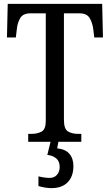

<svg xmlns="http://www.w3.org/2000/svg" viewBox="-20 -734 570 994"><path d="M126 0V-41H144Q173 -41 195 -52.5Q217 -64 217 -108V-665H137Q99 -665 84.5 -640Q70 -615 67 -582L62 -540H16L20 -714H509L513 -540H468L463 -582Q459 -615 444.5 -640Q430 -665 391 -665H311V-113Q311 -66 332 -53.5Q353 -41 383 -41H401V0ZM246 240Q232 240 213 237Q194 234 179 229V179Q212 187 237 187Q261 187 275 171Q289 155 289 130Q289 101 271 86Q253 71 225 68L244 -9H284L276 34Q318 38 339 62Q360 86 360 126Q360 179 330.5 209.5Q301 240 246 240Z"/></svg>

Font: Noto Serif Condensed
Style: Regular
Weight: 400
Width: 3
Designer: Monotype Design Team
Foundry: Monotype Imaging Inc.
Version: Version 2.013; ttfautohint (v1.8.4.7-5d5b)